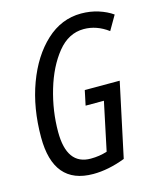

<svg xmlns="http://www.w3.org/2000/svg" viewBox="-111 -803 736 892"><g transform="rotate(-15 257.0 -357.5)"><path d="M227 10Q300 10 381 -21L457 -377H289L274 -306H362L313 -74Q276 -62 234 -62Q119 -62 119 -221Q119 -322 148.5 -421.5Q178 -521 231 -586.5Q284 -652 357 -652Q419 -652 474 -611L514 -680Q486 -700 447 -712.5Q408 -725 364 -725Q269 -725 195 -656.5Q121 -588 78.5 -473Q36 -358 36 -217Q36 10 227 10Z"/></g></svg>

Font: Noto Sans UI Condensed
Style: Italic
Weight: 400
Width: 3
Italic angle: -12°
Designer: Monotype Design Team
Foundry: Monotype Imaging Inc.
Version: Version 1.901